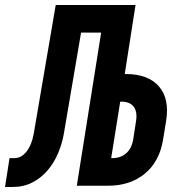

<svg xmlns="http://www.w3.org/2000/svg" viewBox="-81 -740 701 765"><path d="M-43 -110H-23Q4 -110 24.5 -136Q45 -162 53 -205L141 -720H459L416 -445H421Q509 -445 552 -396Q595 -347 581 -259L569 -185Q555 -97 496.5 -48.5Q438 0 350 0H225L322 -610H242L173 -205Q166 -166 150 -128.5Q134 -91 108.5 -61Q83 -31 48 -13Q13 5 -31 5H-61ZM367 -110Q400 -110 422 -129.5Q444 -149 450 -186L461 -257Q467 -295 451.5 -315Q436 -335 403 -335H398L362 -110Z"/></svg>

Font: JetBrains Mono ExtraBold
Style: Italic
Weight: 800
Designer: Philipp Nurullin, Konstantin Bulenkov
Foundry: JetBrains
Version: Version 1.000; ttfautohint (v1.8.3)